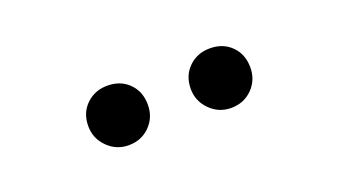

<svg xmlns="http://www.w3.org/2000/svg" viewBox="-28 -890 737 412"><g transform="rotate(-20 340.0 -684.0)"><path d="M452 -616Q424 -616 404 -636Q384 -656 384 -684Q384 -714 403.5 -733Q423 -752 452 -752Q482 -752 501 -733Q520 -714 520 -684Q520 -655 500.5 -635.5Q481 -616 452 -616ZM218 -616Q190 -616 170 -636Q150 -656 150 -684Q150 -714 169.5 -733Q189 -752 218 -752Q248 -752 267 -733Q286 -714 286 -684Q286 -655 266.5 -635.5Q247 -616 218 -616Z"/></g></svg>

Font: Borel
Style: Regular
Weight: 400
Designer: Rosalie Wagner
Foundry: ANRT
Version: Version 1.007; ttfautohint (v1.8.4.7-5d5b)